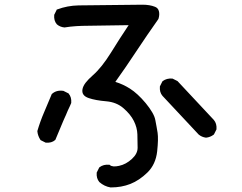

<svg xmlns="http://www.w3.org/2000/svg" viewBox="-20 -739 1040 825"><path d="M455.1 66.4Q428.2 62 407.2 43.5L406.7 43Q393.6 27.3 395.5 3.4V2.4L396 1.5L405.8 -18.1L406.7 -19.5L407.7 -20.5Q424.8 -33.2 448.7 -31.2H450.7L452.1 -29.8Q463.4 -20 491.7 -26.4Q521.5 -32.7 546.9 -56.2Q571.3 -78.6 571.3 -104Q571.3 -131.8 570.3 -162.1Q569.3 -190.9 555.2 -219.2Q541 -247.6 510.7 -273.9Q481 -299.8 437 -303.7Q390.6 -307.6 361.8 -317.4Q329.1 -328.1 334.5 -356Q336.9 -369.1 348.1 -383.8Q359.4 -398.4 378.9 -415.5Q416.5 -448.2 456.1 -511.7Q493.2 -571.8 532.7 -630.9Q370.6 -628.9 333 -627.9Q320.3 -627.4 307.6 -626.7Q294.9 -626 282.5 -624.5Q270 -623 257.8 -621.1H256.8H256.3Q237.8 -623 224.6 -634.3L224.1 -634.8Q217.3 -642.6 214.6 -652.6Q211.9 -662.6 212.9 -674.3V-675.3L213.4 -676.3L223.1 -695.8L224.1 -698.2L226.6 -698.7Q269.5 -714.8 317.4 -715.8Q364.3 -716.8 592.8 -718.8Q607.9 -718.8 621.1 -716.6Q634.3 -714.4 645.5 -710Q659.2 -705.1 662.8 -690.9Q666.5 -676.8 661.1 -658.7L660.6 -657.7L660.2 -656.7Q611.3 -587.4 565.4 -518.1Q522 -452.1 475.6 -387.2Q508.8 -377 538.1 -358.4Q571.3 -337.4 606 -295.9Q614.7 -285.2 621.6 -275.6Q628.4 -266.1 633.8 -256.8Q639.2 -247.6 642.6 -239.3Q646 -231 647.5 -222.7Q650.4 -208 652.8 -194.3Q655.3 -180.7 657.2 -168.5Q661.1 -142.6 655.3 -88.4Q648.9 -32.2 613.3 2.4Q578.6 36.1 540.3 51.3Q502 66.4 456.1 66.4H455.6ZM175.3 -126.5 155.8 -136.2 154.3 -137.2 153.3 -138.7Q147.9 -147 144.8 -155.8Q141.6 -164.6 140.6 -174.3V-175.3V-176.3Q152.8 -217.8 169.4 -256.3Q186 -294.4 201.7 -333L202.1 -334.5L203.1 -335.4Q222.7 -353 252 -348.6H252.9L253.4 -348.1L272.9 -338.4L274.4 -337.9L274.9 -336.9Q288.1 -321.3 286.1 -297.4V-296.4L285.6 -295.4Q283.2 -289.6 280.8 -284.2Q278.3 -278.8 275.9 -273.7Q273.4 -268.6 271.2 -263.7Q269 -258.8 267.1 -253.9Q265.1 -249 263.2 -244.6Q261.2 -240.2 259.3 -236.1Q257.3 -231.9 255.6 -227.8Q253.9 -223.6 252.2 -220Q250.5 -216.3 249 -212.6Q247.6 -209 246.1 -205.6Q231.9 -172.4 218.3 -139.2L217.8 -138.2L216.8 -137.2Q209 -130.4 199 -127.7Q189 -125 177.2 -126H176.3ZM864.7 -147.5Q847.2 -149.9 834 -160.6L833.5 -161.1L678.2 -327.1Q671.4 -335 668.7 -345Q666 -355 667 -366.7V-367.7L667.5 -368.7L677.2 -388.2L678.2 -389.6L679.2 -390.6Q696.3 -403.3 720.2 -401.4H721.2L722.2 -400.9L741.7 -391.1L742.7 -390.6L743.7 -389.6L898.9 -223.6Q912.1 -208 910.2 -184.1V-183.1L909.7 -182.1L899.9 -162.6L898.9 -161.1L897.9 -160.2Q890.6 -154.8 882.6 -151.6Q874.5 -148.4 865.7 -147.5H865.2Z"/></svg>

Font: NaikaiFont
Style: SemiBold
Weight: 600
Version: Version 1.89